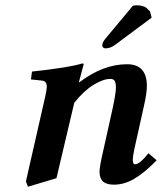

<svg xmlns="http://www.w3.org/2000/svg" viewBox="-20 -687 619 727"><path d="M279.8 -375Q370.6 -443.8 460.9 -443.8Q536.1 -443.8 536.1 -361.8Q536.1 -333.5 524.9 -285.2L488.8 -123Q482.9 -94.7 482.9 -81.1Q482.9 -64.9 491.2 -64.9Q509.3 -64.9 542 -106.9L573.2 -80.1Q525.9 -31.7 488 -9.8Q450.2 12.2 412.1 12.2Q393.6 12.2 381.6 7.3Q369.6 2.4 364.7 -6.1Q359.9 -14.6 358.4 -21.5Q356.9 -28.3 356.9 -37.1Q356.9 -56.6 371.1 -117.2L407.2 -279.8Q418.9 -335 418.9 -356Q418.9 -373 414.3 -380.6Q409.7 -388.2 397.9 -388.2Q371.1 -388.2 334.5 -366Q297.9 -343.8 261.2 -297.9L193.8 -12.2L85.9 20L78.1 0L150.9 -319.8Q157.2 -349.1 157.2 -358.9Q157.2 -379.9 139.2 -381.8L97.2 -386.2L101.1 -416Q248 -432.1 291 -446.8Q296.9 -446.8 296.9 -443.8L278.8 -376ZM482.9 -665Q488.8 -667 498 -667Q510.7 -667 520 -664.1Q529.3 -661.1 533.4 -658Q537.6 -654.8 542 -649.9Q546.4 -645 547.9 -644L554.2 -620.1L417 -518.1Q398.9 -503.9 378.9 -503.9Q374 -503.9 370.6 -507.1Q367.2 -510.3 367.2 -515.1Q367.2 -525.4 377.9 -539.1Z"/></svg>

Font: Linux Libertine
Style: Bold Italic
Weight: 700
Italic angle: -11.5°
Designer: Philipp H. Poll
Foundry: Philipp H. Poll
Version: Version 4.0.5